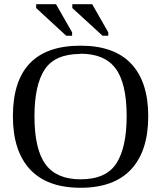

<svg xmlns="http://www.w3.org/2000/svg" viewBox="-20 -877 762 908"><path d="M361 -623V-622Q240 -622 191.5 -548.5Q143 -475 143 -327Q143 -170 196 -99Q248 -29 361 -29Q482 -29 530.5 -104.5Q579 -180 579 -328Q579 -484 526 -554Q474 -623 361 -623ZM41 -327Q41 -661 361 -661Q520 -661 600.5 -575.5Q681 -490 681 -327Q681 -163 600 -76Q519 11 361 11Q203 11 122 -76Q41 -163 41 -327ZM465 -708 322 -839V-857H416L492 -724V-708ZM293 -708 151 -839V-857H245L321 -724V-708Z"/></svg>

Font: Libra Serif Modern
Style: Regular
Weight: 400
Designer: Stefan Peev, Context Ltd
Foundry: Stefan Peev, Context Ltd
Version: Version 1.000